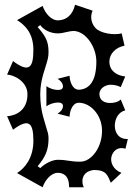

<svg xmlns="http://www.w3.org/2000/svg" viewBox="-20 -771 580 811"><path d="M465 -240C465 -268 479 -297 509 -305L490 -351C480 -340 461 -336 445 -336C424 -336 400 -345 400 -373C400 -401 429 -413 447 -413C461 -413 477 -410 490 -403L509 -448C471 -452 442 -473 442 -511C442 -543 468 -571 506 -578L494 -630C459 -621 404 -631 384 -652C365 -672 360 -701 371 -726L297 -751C288 -711 262 -685 224 -685C197 -685 171 -714 160 -746L52 -686C84 -666 121 -633 121 -560C121 -485 103 -462 35 -513L10 -456C42 -454 96 -425 96 -373C96 -301 42 -282 10 -280L35 -223C103 -274 121 -251 121 -176C121 -103 84 -60 52 -40L160 20C171 -12 197 -41 224 -41C247 -41 272 -30 272 20H334C324 3 320 -47 377 -53C431 -53 435 -28 448 1L493 -41C456 -55 445 -88 451 -110C457 -132 476 -153 510 -143L520 -184C482 -182 465 -210 465 -240ZM319 -88C274 -88 265 -96 224 -96C202 -96 172 -82 150 -61L139 -69C171 -107 185 -137 185 -185C185 -198 183 -209 180 -217C171 -254 150 -296 150 -373C150 -438 173 -483 182 -523C184 -531 185 -540 185 -551C185 -599 171 -619 139 -657L150 -665C165 -644 194 -630 224 -630C250 -630 270 -641 295 -640C346 -635 387 -570 387 -511C387 -432 360 -394 313 -392C284 -392 274 -432 274 -451L223 -438C239 -429 246 -416 246 -406C246 -395 237 -391 224 -391C209 -391 188 -398 176 -407V-322C188 -331 209 -338 224 -338C237 -338 246 -334 246 -323C246 -313 239 -300 223 -291L274 -278C274 -297 284 -337 313 -337C360 -337 411 -288 411 -218C411 -148 366 -88 319 -88Z"/></svg>

Font: Malebolge Adversarial
Style: Regular
Weight: 400
Designer: Ariel Martín Pérez
Foundry: Tunera Type Foundry
Version: Version 0.007;hotconv 1.0.109;makeotfexe 2.5.65596